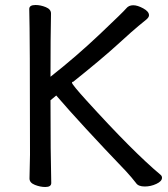

<svg xmlns="http://www.w3.org/2000/svg" viewBox="-20 -731 670 768"><path d="M161 17Q141 17 119.5 8.5Q98 0 98 -17L100 -112Q100 -589 97 -695Q97 -711 122 -711Q142 -711 163 -702.5Q184 -694 184 -677Q182 -588 182 -424Q285 -505 380 -595Q475 -685 485 -697.5Q495 -710 513 -710Q530 -710 553 -697.5Q576 -685 576 -670Q576 -662 565.5 -653Q555 -644 535 -628Q515 -612 451.5 -554Q388 -496 273 -404Q268 -404 268 -400Q268 -393 326 -329Q513 -123 622 -32Q628 -27 628 -20Q628 -6 605.5 4.5Q583 15 559 15Q533 15 524 1Q507 -21 485 -45Q303 -235 205 -349L182 -330Q182 -111 185 1Q185 17 161 17Z"/></svg>

Font: LXGW WenKai TC
Style: Bold
Weight: 700
Designer: LXGW / Fontworks Inc.
Foundry: LXGW / Fontworks Inc.
Version: Version 1.330;April 28, 2024